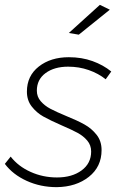

<svg xmlns="http://www.w3.org/2000/svg" viewBox="-27 -763 502 792"><path d="M-7 -87 17 -117Q48 -77 99 -54Q150 -31 208 -31Q270 -31 309.5 -60Q349 -89 349 -138Q349 -164 333 -183Q317 -202 293 -215Q269 -228 227 -246Q179 -267 151.5 -282.5Q124 -298 104 -323.5Q84 -349 84 -385Q84 -450 133 -488.5Q182 -527 257 -527Q310 -527 354.5 -511Q399 -495 432 -468L409 -436Q379 -460 339 -474Q299 -488 254 -488Q197 -488 161 -461.5Q125 -435 125 -389Q125 -364 141 -345.5Q157 -327 180.5 -314.5Q204 -302 245 -285Q292 -266 321.5 -249.5Q351 -233 371.5 -207Q392 -181 392 -144Q392 -75 339.5 -33.5Q287 8 207 9Q140 9 83 -17Q26 -43 -7 -87ZM385 -743 426 -723 298 -620 257 -627Z"/></svg>

Font: Gontserrat ExtraLight
Style: Italic
Weight: 275
Italic angle: -11.3°
Designer: Julieta Ulanovsky
Foundry: Julieta Ulanovsky
Version: Version 6.001